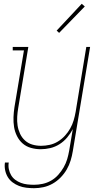

<svg xmlns="http://www.w3.org/2000/svg" viewBox="-20 -777 540 1010"><path d="M159 213Q139 213 118.5 210.5Q98 208 80 201Q62 194 46.5 182.5Q31 171 21 154.5Q11 138 7 118Q3 98 6 78H26Q23 96 26.5 113Q30 130 38.5 144.5Q47 159 60.5 169Q74 179 90 185Q106 191 123.5 193Q141 195 159 195Q182 195 205 190Q228 185 249 173Q270 161 286.5 142.5Q303 124 315 103Q327 82 333.5 60Q340 38 344 15L363 -98Q351 -75 333.5 -54Q316 -33 293 -18.5Q270 -4 244.5 2Q219 8 194 8Q168 8 143 1Q118 -6 99.5 -22Q81 -38 69.5 -61Q58 -84 54 -109Q50 -134 51 -160.5Q52 -187 56 -213L106 -512H47V-530H129L76 -210Q72 -187 70.5 -163Q69 -139 72.5 -116.5Q76 -94 85.5 -73.5Q95 -53 111.5 -38Q128 -23 150 -16.5Q172 -10 196 -10Q218 -10 241 -15Q264 -20 284.5 -32.5Q305 -45 321.5 -63Q338 -81 349.5 -101.5Q361 -122 367.5 -144Q374 -166 378 -189L434 -530H454L363 18Q359 43 351.5 67.5Q344 92 331 114.5Q318 137 299 156.5Q280 176 257 189Q234 202 209 207.5Q184 213 159 213ZM291 -604 278 -616 410 -757 426 -743Z"/></svg>

Font: Iosevka Slab Thin
Style: Italic
Weight: 100
Italic angle: -9°
Monospace: yes
Designer: Belleve Invis
Foundry: Belleve Invis
Version: Version 11.1.1; ttfautohint (v1.8.3)